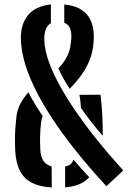

<svg xmlns="http://www.w3.org/2000/svg" viewBox="-20 -827 615 855"><path d="M453.8 2.3Q405.5 -49.7 354.5 -110.4Q303.5 -171.2 255.7 -237Q207.9 -302.8 168.8 -370.4Q129.6 -438.1 104.5 -504.5Q79.4 -570.9 74.1 -632.2Q66.7 -706.3 99.5 -752.7Q132.2 -799.2 206.6 -807.4V-723.8Q190.3 -714.3 183.3 -694.7Q176.3 -675.1 177.2 -648.8Q178.9 -602.9 198.2 -549.9Q217.6 -496.8 248.8 -441.2Q280 -385.5 317.7 -330.8Q355.3 -276.1 394.3 -226.6Q433.3 -177.1 468.5 -136.5Q503.7 -95.8 528.9 -67.9ZM210.5 7.7Q126.2 2.6 88.5 -37.9Q50.8 -78.4 47.5 -162Q47 -183.9 46.7 -199.8Q46.5 -215.8 46.9 -229.6Q47.4 -243.3 48.5 -257.5Q49.7 -271.7 51.5 -289.5Q53.8 -332.6 69.3 -362.7Q84.8 -392.8 106.9 -415.7Q120.1 -389.3 136 -363Q152 -336.8 170.2 -310.5Q167.9 -304.5 166.1 -298.1Q164.4 -291.8 163.1 -284.3Q161.2 -266.6 159.9 -250.4Q158.7 -234.2 158.4 -213Q158.1 -191.9 159.6 -159.3Q161.2 -130.3 173 -111.5Q184.9 -92.6 210 -86.1ZM270 7.4V-85.8Q284.7 -88.5 293.8 -95.7Q302.9 -102.9 307.1 -116.1Q324.8 -95.7 342.4 -76.2Q359.9 -56.7 377.3 -37.7Q359.7 -17.9 333.1 -6.7Q306.6 4.4 270 7.4ZM437.5 -222.3Q410 -253.7 384.9 -286Q359.9 -318.3 340.6 -346.2Q339.7 -361.3 338 -375.7Q336.4 -390.2 333.4 -404.7L427.5 -405.1Q432.1 -369.4 435.1 -319.7Q438.1 -269.9 437.5 -222.3ZM290.4 -431.6Q275 -455.1 262 -478.4Q249.1 -501.7 239.9 -522.2Q259.2 -542.7 270.9 -561.6Q282.5 -580.5 288.3 -598.9Q294 -617.3 295.6 -636.5Q300.7 -671.2 294.3 -694.1Q288 -717.1 266.2 -725.9V-807.1Q340.4 -800 372 -756.3Q403.5 -712.7 396.5 -637.5Q393.6 -598.1 380.8 -563.9Q368.1 -529.7 345.4 -497.3Q322.7 -465 290.4 -431.6Z"/></svg>

Font: Big Shoulders Stencil Text Thin
Style: Regular
Weight: 100
Designer: Patric King
Foundry: XO Type Co
Version: Version 2.001